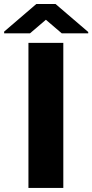

<svg xmlns="http://www.w3.org/2000/svg" viewBox="-74 -921 452 941"><path d="M236.3 0H65.4V-710.9H236.3ZM358.4 -764.2V-757.8H228.5L150.9 -824.2L73.2 -757.8H-53.7V-766.1L104 -901.4H198.2Z"/></svg>

Font: RobotoDraft
Style: Black
Weight: 900
Designer: Google
Version: Version 2.000980w3; 2014; ttfautohint (v1.1) -l 5 -r 24 -G 4